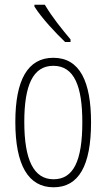

<svg xmlns="http://www.w3.org/2000/svg" viewBox="-20 -784 452 814"><path d="M170 -764H126V-756C157 -707 217 -643 256 -606H279V-617C242 -661 202 -710 170 -764ZM366 -265C366 -437 319 -539 206 -539C97 -539 45 -444 45 -267C45 -84 100 10 207 10C314 10 366 -82 366 -265ZM83 -267C83 -421 119 -505 206 -505C296 -505 329 -416 329 -266C329 -101 291 -24 207 -24C122 -24 83 -108 83 -267Z"/></svg>

Font: Noto Sans Kannada ExtraCondensed ExtraLight
Style: Regular
Weight: 200
Width: 2
Designer: Jelle Bosma - Monotype Design Team
Foundry: Monotype Imaging Inc.
Version: Version 2.005